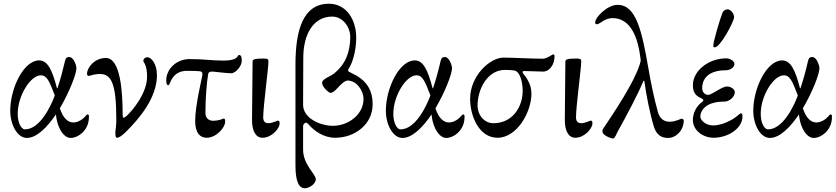

<svg xmlns="http://www.w3.org/2000/svg" viewBox="-20 -725 4483 1030"><path d="M124 15C177 15 233 -42 280 -111C289 -25 328 15 359 15C398 15 457 -25 457 -96C457 -105 458 -111 449 -111C445 -111 443 -107 438 -101C425 -86 400 -68 373 -68C346 -68 319 -89 301 -144C353 -232 390 -329 390 -359C390 -372 376 -419 352 -419C335 -419 332 -411 328 -395C317 -347 304 -299 289 -254C289 -252 288 -251 287 -251C286 -251 286 -252 285 -254C260 -349 236 -401 190 -401C107 -401 35 -252 35 -131C35 -54 74 15 124 15ZM114 -31C93 -31 75 -68 75 -114C75 -212 144 -321 199 -321C231 -321 244 -292 274 -213C250 -147 191 -31 114 -31Z M608 14C620 14 637 1 662 -24C726 -89 822 -199 822 -322C822 -383 791 -418 771 -418C761 -418 749 -412 749 -397C749 -391 769 -379 769 -314C769 -226 693 -134 659 -103C649 -94 647 -94 643 -94C638 -94 638 -102 638 -107C638 -226 628 -414 548 -414C487 -414 447 -362 447 -330C447 -320 450 -318 457 -318C464 -318 484 -328 515 -328C574 -328 604 -286 604 -84C604 -49 599 -23 599 -20C599 -1 598 14 608 14Z M1089 14C1139 14 1188 -39 1188 -73C1188 -84 1187 -89 1178 -89C1177 -89 1170 -85 1160 -82C1147 -79 1136 -77 1123 -77C1098 -78 1082 -93 1082 -119C1082 -198 1089 -284 1097 -329C1099 -338 1107 -341 1117 -341C1131 -341 1193 -332 1220 -332C1244 -332 1277 -370 1277 -399C1277 -422 1272 -430 1262 -430C1256 -430 1258 -418 1238 -409C1227 -404 1209 -400 1179 -400C1113 -400 1078 -408 997 -408C922 -408 872 -350 872 -296C872 -277 874 -268 883 -268C887 -268 889 -274 891 -279C911 -330 945 -345 983 -345C1001 -345 1042 -344 1050 -343C1060 -342 1066 -339 1066 -327C1066 -313 1027 -164 1027 -76C1027 -9 1055 14 1089 14Z M1388 14C1438 14 1480 -36 1480 -62C1480 -73 1479 -78 1470 -78C1467 -78 1441 -64 1420 -64C1406 -64 1392 -70 1392 -95C1392 -155 1420 -358 1420 -394C1420 -405 1419 -411 1396 -411C1343 -411 1335 -406 1335 -394L1332 -86C1331 -19 1354 14 1388 14Z M1616 285C1635 285 1674 265 1674 236C1674 209 1606 158 1606 78V-50C1606 -58 1616 -67 1622 -67C1625 -67 1630 -64 1636 -57C1665 -23 1716 14 1778 14C1885 14 1979 -59 1979 -165C1979 -247 1942 -298 1866 -333C1855 -338 1847 -343 1847 -346C1847 -350 1849 -355 1851 -357C1866 -378 1891 -444 1891 -522C1891 -624 1835 -705 1745 -705C1603 -705 1565 -558 1565 -377V163C1565 254 1586 285 1616 285ZM1766 -50C1699 -50 1606 -90 1606 -163L1607 -415C1607 -544 1663 -636 1762 -636C1823 -636 1859 -574 1859 -530C1859 -444 1833 -381 1774 -332C1752 -314 1709 -303 1708 -281C1707 -261 1740 -230 1751 -227C1752 -227 1753 -227 1754 -227C1765 -227 1779 -240 1793 -255C1808 -272 1830 -293 1845 -293C1890 -293 1930 -243 1930 -193C1930 -112 1850 -50 1766 -50Z M2139 15C2192 15 2248 -42 2295 -111C2304 -25 2343 15 2374 15C2413 15 2472 -25 2472 -96C2472 -105 2473 -111 2464 -111C2460 -111 2458 -107 2453 -101C2440 -86 2415 -68 2388 -68C2361 -68 2334 -89 2316 -144C2368 -232 2405 -329 2405 -359C2405 -372 2391 -419 2367 -419C2350 -419 2347 -411 2343 -395C2332 -347 2319 -299 2304 -254C2304 -252 2303 -251 2302 -251C2301 -251 2301 -252 2300 -254C2275 -349 2251 -401 2205 -401C2122 -401 2050 -252 2050 -131C2050 -54 2089 15 2139 15ZM2129 -31C2108 -31 2090 -68 2090 -114C2090 -212 2159 -321 2214 -321C2246 -321 2259 -292 2289 -213C2265 -147 2206 -31 2129 -31Z M2649 14C2753 14 2831 -123 2831 -223C2831 -276 2800 -314 2787 -330C2780 -338 2784 -344 2791 -344C2798 -344 2881 -341 2895 -341C2924 -341 2955 -374 2955 -424C2955 -429 2953 -433 2947 -433C2942 -433 2915 -410 2891 -410C2839 -410 2724 -416 2682 -416C2606 -416 2502 -316 2502 -195C2502 -102 2550 14 2649 14ZM2627 -64C2579 -64 2542 -106 2542 -160C2542 -245 2594 -350 2689 -350C2702 -350 2727 -349 2739 -347C2774 -340 2784 -272 2784 -239C2784 -149 2728 -64 2627 -64Z M3066 14C3116 14 3158 -36 3158 -62C3158 -73 3157 -78 3148 -78C3145 -78 3119 -64 3098 -64C3084 -64 3070 -70 3070 -95C3070 -155 3098 -358 3098 -394C3098 -405 3097 -411 3074 -411C3021 -411 3013 -406 3013 -394L3010 -86C3009 -19 3032 14 3066 14Z M3270 18C3278 18 3290 -12 3293 -18C3339 -100 3407 -229 3431 -289C3432 -291 3433 -292 3434 -292C3435 -292 3436 -291 3437 -288C3446 -219 3467 -114 3487 -48C3502 2 3531 15 3564 15C3607 15 3648 -26 3648 -79C3648 -84 3642 -88 3637 -88C3629 -88 3606 -72 3572 -72C3540 -72 3519 -91 3510 -122C3489 -196 3472 -280 3459 -355C3423 -563 3392 -699 3293 -699C3238 -699 3173 -632 3173 -606C3173 -596 3175 -595 3182 -595C3187 -595 3194 -598 3204 -605C3225 -620 3246 -628 3265 -628C3363 -628 3402 -526 3416 -412C3418 -396 3417 -396 3411 -377C3381 -281 3273 -120 3222 -44C3212 -29 3212 -32 3212 -18C3212 0 3256 18 3270 18Z M3814 -471C3845 -471 3916 -608 3918 -631C3920 -647 3902 -675 3883 -675C3874 -675 3861 -669 3856 -657C3842 -623 3807 -502 3807 -484C3807 -475 3805 -471 3814 -471ZM3808 14C3887 14 3963 -37 3963 -100C3963 -113 3961 -117 3953 -117C3951 -117 3944 -110 3932 -101C3909 -81 3852 -52 3806 -52C3767 -52 3737 -79 3737 -100C3737 -129 3761 -157 3794 -169C3822 -179 3849 -180 3867 -180C3890 -180 3922 -203 3922 -231C3922 -246 3901 -261 3880 -261C3852 -261 3799 -216 3779 -216C3762 -216 3747 -230 3747 -252C3747 -315 3796 -348 3873 -348C3897 -348 3920 -364 3920 -381C3920 -398 3897 -412 3876 -412C3782 -412 3697 -346 3697 -268C3697 -220 3720 -208 3747 -195C3757 -190 3754 -184 3745 -177C3735 -170 3697 -137 3697 -81C3697 -26 3751 14 3808 14Z M4110 15C4163 15 4219 -42 4266 -111C4275 -25 4314 15 4345 15C4384 15 4443 -25 4443 -96C4443 -105 4444 -111 4435 -111C4431 -111 4429 -107 4424 -101C4411 -86 4386 -68 4359 -68C4332 -68 4305 -89 4287 -144C4339 -232 4376 -329 4376 -359C4376 -372 4362 -419 4338 -419C4321 -419 4318 -411 4314 -395C4303 -347 4290 -299 4275 -254C4275 -252 4274 -251 4273 -251C4272 -251 4272 -252 4271 -254C4246 -349 4222 -401 4176 -401C4093 -401 4021 -252 4021 -131C4021 -54 4060 15 4110 15ZM4100 -31C4079 -31 4061 -68 4061 -114C4061 -212 4130 -321 4185 -321C4217 -321 4230 -292 4260 -213C4236 -147 4177 -31 4100 -31Z"/></svg>

Font: EB Garamond
Style: Regular
Weight: 400
Designer: Georg Duffner and Octavio Pardo
Foundry: Georg Duffner
Version: Version 1.000;PS 001.000;hotconv 1.0.88;makeotf.lib2.5.64775